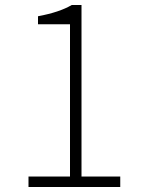

<svg xmlns="http://www.w3.org/2000/svg" viewBox="-20 -748 568 768"><path d="M94 -42H260V-651H132V-683Q218 -699 267 -728H306V-42H461V0H94Z"/></svg>

Font: Merged Yaku Han JP ExtraLight
Style: Regular
Weight: 250
Designer: Ryoko NISHIZUKA 西塚涼子 (kana, bopomofo & ideographs); Paul D. Hunt (Latin, Greek & Cyrillic); Sandoll Communications 산돌커뮤니
Foundry: Adobe
Version: Version 2.004